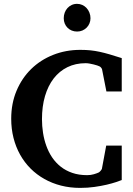

<svg xmlns="http://www.w3.org/2000/svg" viewBox="-20 -941 676 978"><path d="M600.1 -23.9Q590.8 -20 571 -13.4Q551.3 -6.8 523.4 -0.2Q495.6 6.3 461.2 11.2Q426.8 16.1 388.2 16.1Q336.9 16.1 291 4.4Q245.1 -7.3 206.1 -29.3Q167 -51.3 135.7 -82.5Q104.5 -113.8 82.5 -153.1Q60.5 -192.4 48.8 -238.5Q37.1 -284.7 37.1 -335.9Q37.1 -414.1 64.2 -478.5Q91.3 -543 138.7 -589.4Q186 -635.7 250.5 -661.4Q314.9 -687 389.2 -687Q417.5 -687 440.9 -684.6Q464.4 -682.1 488 -677Q511.7 -671.9 538.3 -664.1Q564.9 -656.2 600.1 -645V-475.1H522L500 -586.9Q500 -589.4 496.1 -595Q492.2 -600.6 486.8 -603Q482.9 -605 474.9 -607.7Q466.8 -610.4 456.8 -612.8Q446.8 -615.2 436 -617.2Q425.3 -619.1 416 -619.1Q364.7 -619.1 323.5 -598.9Q282.2 -578.6 253.4 -541.3Q224.6 -503.9 209.2 -451.4Q193.8 -398.9 193.8 -334Q193.8 -298.8 199.2 -264.2Q204.6 -229.5 216.1 -197.8Q227.5 -166 245.8 -138.9Q264.2 -111.8 289.6 -91.8Q314.9 -71.8 348.4 -60.3Q381.8 -48.8 423.8 -48.8Q442.4 -48.8 458 -53.5Q473.6 -58.1 481.9 -62Q485.8 -63.5 491.7 -70.1Q497.6 -76.7 499 -81.1L521 -199.2H600.1ZM440.9 -848.1Q440.9 -834.5 435.8 -822Q430.7 -809.6 421.4 -800.3Q412.1 -791 399.7 -785.6Q387.2 -780.3 372.6 -780.3Q357.9 -780.3 345.5 -785.4Q333 -790.5 324 -799.6Q314.9 -808.6 309.8 -821Q304.7 -833.5 304.7 -848.1Q304.7 -863.3 309.6 -876.5Q314.5 -889.6 323.5 -899.7Q332.5 -909.7 345 -915.5Q357.4 -921.4 372.6 -921.4Q386.7 -921.4 399.2 -915.8Q411.6 -910.2 420.9 -900.1Q430.2 -890.1 435.5 -876.7Q440.9 -863.3 440.9 -848.1Z"/></svg>

Font: Charis SIL
Style: Bold
Weight: 700
Foundry: SIL International
Version: Version 4.112